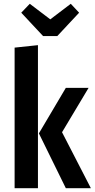

<svg xmlns="http://www.w3.org/2000/svg" viewBox="-20 -992 499 1012"><path d="M180 -754V0H57V-741ZM447 -529 307 -295 459 0H327L185 -289L327 -529ZM353 -972 397 -925 282 -802H207L92 -925L137 -972L245 -890Z"/></svg>

Font: Fira Sans Extra Condensed Medium
Style: Regular
Weight: 500
Width: 1
Designer: Carrois Corporate & Edenspiekermann AG
Foundry: Carrois Corporate GbR & Edenspiekermann AG
Version: Version 4.203